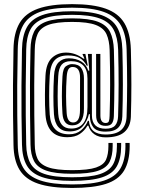

<svg xmlns="http://www.w3.org/2000/svg" viewBox="-20 -769 706 939"><path d="M332.5 150.2Q228.5 150.2 166.1 129Q103.8 107.8 75.5 61.2Q47.2 14.8 46 -60.5Q44.5 -134 43.8 -203.5Q43 -273 43.5 -351.1Q44 -429.2 46 -528.8Q47.2 -607.2 75.5 -655.8Q103.8 -704.2 166.1 -726.5Q228.5 -748.8 332.5 -748.8Q435 -748.8 497.2 -726.5Q559.5 -704.2 588.5 -655.6Q617.5 -607 620 -527.8Q622.5 -433.2 622.5 -355.1Q622.5 -277 620 -197.8Q618 -149 588.2 -123.1Q558.5 -97.2 496.5 -97.2Q463 -97.2 441.5 -112.4Q420 -127.5 412.2 -154.5H407.8Q393.5 -129.5 370.2 -113.8Q347 -98 309.2 -98Q210.8 -98 202.5 -207Q199.2 -254.5 199.8 -306.2Q200.2 -358 202.5 -400.5Q206 -460.2 234 -486Q262 -511.8 303 -511.8Q348.5 -511.8 388 -482H393.2L384 -502.5V-505.2H397.5L409.2 -448H403.8Q391.2 -472.5 370.2 -485.1Q349.2 -497.8 312.2 -497.8Q269.2 -497.8 247.8 -474.9Q226.2 -452 223.2 -399Q220.2 -347.2 220.4 -298Q220.5 -248.8 223.2 -208.8Q230.5 -112.2 318 -112.2Q353 -112.2 376.1 -131.5Q399.2 -150.8 409.8 -178.2H415Q419.5 -111.2 496.5 -111.2Q548.8 -111.2 573.1 -133.8Q597.5 -156.2 599 -198.5Q601.8 -277.2 601.8 -354.9Q601.8 -432.5 599.2 -527.2Q597 -599.8 571.2 -644.8Q545.5 -689.8 487.9 -710.6Q430.2 -731.5 332.5 -731.5Q234 -731.5 176.2 -710.9Q118.5 -690.2 93.2 -645.4Q68 -600.5 66.8 -528.2Q64.8 -428.8 64.2 -350.9Q63.8 -273 64.5 -203.8Q65.2 -134.5 66.8 -60.8Q68 8 93.2 50.8Q118.5 93.5 176.2 113.2Q234 133 332.5 133Q432 133 488.8 114.2Q545.5 95.5 569.2 54.5Q593 13.5 593.5 -53.2Q593.5 -60 593.2 -70H614Q614.5 -60.2 614.2 -53.2Q613.8 21 586.5 65.8Q559.2 110.5 497.6 130.4Q436 150.2 332.5 150.2ZM332.5 115.5Q239 115.5 186 97.2Q133 79 110.9 40Q88.8 1 87.5 -61.2Q86 -134.8 85.2 -203.9Q84.5 -273 85 -350.9Q85.5 -428.8 87.5 -527.8Q88.8 -593.5 110.9 -634.6Q133 -675.8 186.1 -694.9Q239.2 -714 332.5 -714Q425 -714 477.9 -694.6Q530.8 -675.2 553.6 -633.9Q576.5 -592.5 578.5 -526.5Q581 -432.8 580.9 -355.5Q580.8 -278.2 578.2 -199.5Q577 -163.5 558 -144.4Q539 -125.2 496.5 -125.2Q452.5 -125.2 436.1 -146.9Q419.8 -168.5 419.8 -199.5L419.5 -210.8H414.8Q408 -179.5 386.1 -152.9Q364.2 -126.2 319.2 -126.2Q250.2 -126.2 243.8 -210.5Q241.2 -249.8 241.1 -298.4Q241 -347 244 -397.8Q246.8 -443.8 266.2 -463.8Q285.8 -483.8 316.5 -483.8Q352 -483.8 377.1 -468.4Q402.2 -453 411.5 -423.8H416.8L409.8 -505.2H429.2L429.5 -205Q429.5 -139.5 496.5 -139.5Q529.2 -139.5 542.9 -155.1Q556.5 -170.8 557.5 -200.2Q560 -278.2 560.1 -355Q560.2 -431.8 557.8 -525.8Q555.8 -585.2 536 -623Q516.2 -660.8 468 -678.6Q419.8 -696.5 332.5 -696.5Q244.2 -696.5 196 -679Q147.8 -661.5 128.5 -624.1Q109.2 -586.8 108.2 -527.5Q106.2 -428.5 105.8 -350.9Q105.2 -273.2 106 -204.1Q106.8 -135 108.2 -61.8Q109.2 -6.2 128.5 29.1Q147.8 64.5 196 81.2Q244.2 98 332.5 98Q421.2 98 468.6 82.4Q516 66.8 533.8 33.2Q551.5 -0.2 551.8 -53.5Q552 -60 551.8 -70H572.5Q572.8 -60 572.5 -53.2Q572.2 6.8 551.5 44Q530.8 81.2 478.8 98.4Q426.8 115.5 332.5 115.5ZM332.5 80.8Q249.2 80.8 205.8 65.2Q162.2 49.8 146.1 18.1Q130 -13.5 129.2 -62.2Q127.8 -135.5 127 -204.4Q126.2 -273.2 126.6 -350.8Q127 -428.2 129.2 -527.2Q130 -579.8 146.2 -613.4Q162.5 -647 206 -663.1Q249.5 -679.2 332.5 -679.2Q414.8 -679.2 458.2 -662.9Q501.8 -646.5 518.5 -612.4Q535.2 -578.2 537 -525Q539.5 -431.8 539.4 -355.2Q539.2 -278.8 536.8 -201.2Q536 -178 527.6 -165.8Q519.2 -153.5 496.5 -153.5Q450.2 -153.5 450.2 -204.5L450 -505.2H470.8L471 -204.5Q471 -167.5 496.5 -167.5Q509.5 -167.5 512.5 -176.4Q515.5 -185.2 516 -202Q518.5 -279.2 518.6 -355.2Q518.8 -431.2 516.2 -524.2Q514.8 -570.8 501.1 -601.2Q487.5 -631.8 448.6 -646.8Q409.8 -661.8 332.5 -661.8Q254.5 -661.8 215.6 -647Q176.8 -632.2 163.8 -602.4Q150.8 -572.5 150 -526.8Q147.8 -428 147.4 -350.6Q147 -273.2 147.8 -204.5Q148.5 -135.8 150 -62.5Q150.5 -20.8 163.4 7.1Q176.2 35 215.1 49.1Q254 63.2 332.5 63.2Q412 63.2 449.8 50.2Q487.5 37.2 498.8 11.2Q510 -14.8 510.2 -53.5Q510.5 -60 510.2 -70H531Q531.2 -60 531 -53.5Q530.8 -7.5 516.1 22.2Q501.5 52 459 66.4Q416.5 80.8 332.5 80.8ZM327.8 -140.2Q408 -140.2 407.8 -246.2V-384.8Q407.8 -469.8 326.2 -469.8Q296.2 -469.8 281.6 -452.8Q267 -435.8 264.8 -396.8Q261.8 -345.5 261.9 -297.9Q262 -250.2 264.8 -212Q270 -140.2 327.8 -140.2ZM333 -156Q289.5 -156 285.5 -213.8Q282.8 -251.2 282.6 -298.1Q282.5 -345 285.5 -395.5Q287.8 -435.2 303 -445.4Q318.2 -455.5 332 -455.5Q364 -455.5 377.2 -436.5Q390.5 -417.5 390.5 -386V-238Q390.8 -156 333 -156ZM337.5 -170Q371 -170 371.2 -230L371.5 -389Q372 -441.5 335 -441.5Q321.5 -441.5 314.8 -430.5Q308 -419.5 306.2 -394.2Q302.8 -345 303.1 -298.8Q303.5 -252.5 306 -215.8Q309.2 -170 337.5 -170Z"/></svg>

Font: Big Shoulders Inline Display ExtraBold
Style: Regular
Weight: 800
Designer: Patric King
Foundry: XO Type Co
Version: Version 1.000